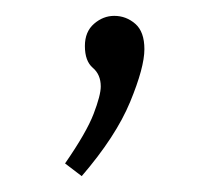

<svg xmlns="http://www.w3.org/2000/svg" viewBox="-20 -94 264 242"><path d="M62 112Q89 73 98 49.5Q107 26 107 15Q107 0 97 -8.5Q87 -17 87 -36Q87 -54 98.5 -64Q110 -74 124 -74Q139 -74 150.5 -64Q162 -54 162 -32Q162 -9 144 34.5Q126 78 83 128Z"/></svg>

Font: Bitter Light
Style: Regular
Weight: 300
Designer: Sol Matas, and Bitter project Authors
Foundry: Sol Matas
Version: Version 2.001